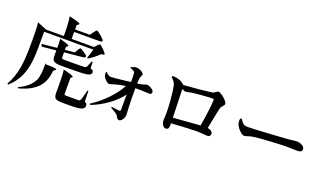

<svg xmlns="http://www.w3.org/2000/svg" viewBox="-82 -1430 3575 2094"><g transform="rotate(20 1705.5 -383.0)"><path d="M181 83C288 55 364 12 411 -46C448 -91 470 -153 477 -231L494 -242C516 -255 500 -263 445 -266L366 -268C368 -289 369 -286 370 -257C371 -228 370 -198 367 -167C362 -126 356 -96 347 -79C315 -14 258 35 176 70ZM66 81C137 21 186 -58 212 -157C229 -222 238 -305 238 -408V-595H810C799 -554 787 -520 776 -491L787 -484C830 -509 869 -540 906 -577C925 -578 937 -582 943 -588C943 -603 871 -674 859 -674C855 -674 848 -668 837 -657C834 -654 831 -651 829 -649L807 -624H547V-705H847C863 -705 871 -710 872 -721C872 -736 789 -805 776 -805C772 -805 764 -797 752 -781C748 -776 745 -772 743 -769L718 -734H547V-785L564 -796C575 -803 574 -809 562 -815C547 -823 507 -834 443 -849C452 -796 456 -728 456 -644V-624H252L141 -669C146 -636 149 -592 149 -536V-407C149 -306 144 -223 134 -160C120 -69 94 8 55 72ZM773 65C839 65 885 61 910 52C933 43 945 29 945 9C945 -1 943 -8 940 -13C936 -19 928 -25 916 -30L913 -154H902C887 -93 876 -53 867 -34C862 -26 856 -22 847 -21H781H709C684 -21 680 -23 680 -38V-220L694 -230C702 -236 701 -242 690 -248C675 -256 639 -267 581 -281C586 -248 589 -203 589 -146V-17C589 15 595 37 607 48C620 59 647 65 687 65ZM669 -310C758 -310 817 -313 845 -320C873 -326 887 -339 887 -358C887 -374 879 -384 851 -393L848 -468H837C822 -428 811 -403 803 -393C798 -387 790 -384 777 -384C758 -383 725 -382 678 -382H561C543 -382 531 -383 526 -386C521 -388 519 -392 519 -399V-458L737 -479C751 -480 759 -487 760 -498C760 -505 747 -517 721 -535C696 -552 680 -560 673 -560C669 -560 663 -553 655 -540C652 -535 650 -532 648 -529L630 -498L519 -487V-522L533 -531C542 -537 541 -543 531 -549C518 -557 484 -568 430 -582C432 -565 433 -547 433 -528V-478L258 -461L268 -433L433 -449V-387C433 -326 454 -310 547 -310Z M1333 33C1361 33 1392 -9 1392 -52C1392 -63 1391 -80 1389 -103C1388 -120 1387 -134 1387 -143C1384 -203 1383 -274 1384 -356C1424 -358 1468 -357 1515 -354C1530 -353 1541 -352 1547 -352C1565 -352 1574 -362 1574 -381C1574 -404 1522 -436 1490 -436C1488 -436 1484 -435 1479 -433C1456 -424 1425 -416 1384 -411C1385 -438 1388 -461 1391 -478C1392 -487 1396 -495 1401 -504C1405 -512 1407 -519 1407 -524C1407 -533 1397 -543 1378 -555C1358 -567 1338 -573 1319 -573C1304 -573 1284 -567 1258 -555V-546C1275 -541 1290 -534 1301 -527C1310 -520 1315 -511 1315 -498C1316 -481 1317 -423 1317 -404C1305 -403 1286 -400 1260 -397C1174 -386 1118 -381 1091 -380C1071 -380 1051 -392 1031 -416L1022 -412C1022 -393 1024 -378 1027 -366C1032 -354 1041 -341 1056 -326C1073 -310 1087 -302 1098 -302C1105 -302 1118 -305 1137 -312C1152 -317 1165 -321 1174 -323C1210 -332 1245 -339 1279 -344C1250 -289 1208 -233 1155 -177C1100 -119 1039 -69 974 -28L982 -16C1048 -40 1112 -75 1175 -120C1234 -163 1281 -209 1318 -258C1318 -257 1318 -255 1318 -253C1319 -153 1319 -95 1318 -80C1317 -70 1311 -65 1302 -66C1291 -67 1269 -69 1237 -74C1226 -76 1218 -77 1212 -78L1209 -66C1211 -65 1214 -63 1219 -61C1251 -43 1273 -29 1286 -18C1291 -13 1296 -4 1303 7C1312 24 1322 33 1333 33Z M1843 -56C1868 -56 1880 -71 1880 -102V-130C2020 -139 2118 -144 2173 -144C2192 -144 2218 -143 2253 -140C2275 -138 2290 -137 2297 -137C2322 -137 2334 -149 2334 -173C2334 -196 2307 -215 2274 -219C2279 -242 2286 -276 2295 -323C2309 -396 2319 -442 2324 -463C2326 -473 2333 -485 2346 -498C2358 -511 2364 -521 2364 -530C2364 -561 2281 -631 2250 -631C2243 -631 2235 -627 2225 -619C2211 -607 2197 -600 2184 -599C2105 -588 1997 -578 1861 -568C1860 -571 1858 -574 1856 -575C1837 -592 1815 -604 1792 -611C1775 -616 1752 -620 1723 -622L1713 -607C1730 -592 1743 -578 1750 -567C1759 -555 1765 -541 1768 -524C1775 -494 1781 -446 1787 -381C1792 -320 1795 -273 1795 -240C1796 -225 1795 -201 1793 -168C1792 -151 1792 -139 1792 -133C1792 -93 1816 -56 1843 -56ZM1878 -194C1877 -219 1876 -267 1874 -340C1871 -436 1869 -497 1868 -524C1887 -513 1901 -508 1911 -508C1917 -508 1929 -510 1947 -514C1964 -518 1978 -521 1987 -522C2013 -525 2051 -529 2101 -533C2153 -537 2192 -539 2217 -539C2226 -539 2230 -535 2230 -526C2230 -503 2226 -459 2218 -395C2210 -333 2201 -274 2191 -218C2150 -215 2075 -210 1967 -201C1925 -198 1895 -195 1878 -194Z M2676 -274C2685 -274 2698 -277 2713 -283C2736 -291 2758 -296 2781 -299C2815 -304 2877 -309 2966 -314C3053 -319 3114 -322 3147 -322C3170 -322 3198 -321 3231 -320C3252 -319 3267 -319 3277 -319C3312 -319 3330 -331 3330 -355C3330 -372 3320 -386 3301 -397C3282 -408 3261 -414 3237 -414C3229 -414 3214 -413 3191 -410C3162 -406 3137 -403 3116 -402C3071 -399 3002 -394 2910 -389C2793 -382 2714 -378 2674 -378C2655 -378 2638 -383 2625 -394C2617 -401 2606 -414 2592 -435C2590 -438 2589 -440 2588 -441L2571 -435C2568 -408 2570 -387 2576 -370C2585 -349 2599 -328 2620 -307C2641 -285 2660 -274 2676 -274Z"/></g></svg>

Font: AllPunType SemiBold
Style: Regular
Weight: 600
Version: 1.0